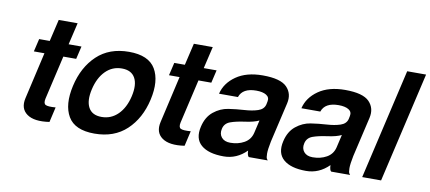

<svg xmlns="http://www.w3.org/2000/svg" viewBox="-68 -979 2800 1251"><g transform="rotate(10 1331.5 -353.0)"><path d="M120 -435 140 -520H210L244 -665H369L335 -520H420L400 -435H315L248 -145Q241 -113 256.5 -104.5Q272 -96 323 -100L300 0Q200 15 151.5 -20Q103 -55 119 -125L190 -435Z M597.5 -380.5Q553 -336 535 -258Q517 -180 541 -135.5Q565 -91 628 -91Q691 -91 736 -135.5Q781 -180 799 -258Q817 -336 792.5 -380.5Q768 -425 705 -425Q642 -425 597.5 -380.5ZM426 -53Q381 -130 410 -258Q439 -386 520.5 -463Q602 -540 732 -540Q862 -540 907.5 -463Q953 -386 924 -258Q895 -130 813 -53Q731 24 601 24Q471 24 426 -53Z M1014 -435 1034 -520H1104L1138 -665H1263L1229 -520H1314L1294 -435H1209L1142 -145Q1135 -113 1150.5 -104.5Q1166 -96 1217 -100L1194 0Q1094 15 1045.5 -20Q997 -55 1013 -125L1084 -435Z M1676 -378Q1682 -406 1658.5 -420.5Q1635 -435 1592 -435Q1502 -435 1481 -373H1356Q1373 -445 1441 -492.5Q1509 -540 1617 -540Q1735 -540 1777 -496.5Q1819 -453 1804 -388L1743 -125Q1732 -71 1732 -43.5Q1732 -16 1738 -8L1744 0H1619Q1608 -7 1607 -41Q1542 24 1456 24Q1355 24 1306.5 -18Q1258 -60 1277 -141Q1292 -207 1336 -242.5Q1380 -278 1432.5 -286Q1485 -294 1536.5 -297Q1588 -300 1626 -312.5Q1664 -325 1672 -358ZM1626 -161 1646 -247Q1614 -231 1555 -223Q1496 -215 1459 -201.5Q1422 -188 1414 -151Q1406 -117 1425 -94Q1444 -71 1483 -71Q1535 -71 1575 -93.5Q1615 -116 1626 -161Z M2221 -378Q2227 -406 2203.5 -420.5Q2180 -435 2137 -435Q2047 -435 2026 -373H1901Q1918 -445 1986 -492.5Q2054 -540 2162 -540Q2280 -540 2322 -496.5Q2364 -453 2349 -388L2288 -125Q2277 -71 2277 -43.5Q2277 -16 2283 -8L2289 0H2164Q2153 -7 2152 -41Q2087 24 2001 24Q1900 24 1851.5 -18Q1803 -60 1822 -141Q1837 -207 1881 -242.5Q1925 -278 1977.5 -286Q2030 -294 2081.5 -297Q2133 -300 2171 -312.5Q2209 -325 2217 -358ZM2171 -161 2191 -247Q2159 -231 2100 -223Q2041 -215 2004 -201.5Q1967 -188 1959 -151Q1951 -117 1970 -94Q1989 -71 2028 -71Q2080 -71 2120 -93.5Q2160 -116 2171 -161Z M2369 0 2538 -730H2663L2494 0Z"/></g></svg>

Font: Miedinger
Style: Bold-Italic
Weight: 700
Italic angle: -13°
Version: Version 001.000